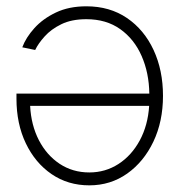

<svg xmlns="http://www.w3.org/2000/svg" viewBox="-20 -567 560 597"><path d="M248.5 -547.4Q321.3 -547.4 374.8 -511Q428.2 -474.6 457.5 -411.6Q486.8 -348.6 486.8 -269Q486.8 -189.5 457 -126.7Q427.2 -64 375.5 -27.3Q323.7 9.3 257.8 9.3Q191.4 9.3 140.4 -25.6Q89.4 -60.5 60.3 -121.3Q31.2 -182.1 31.2 -260.3V-275.9H444.3Q443.4 -340.3 420.4 -392.8Q397.5 -445.3 354 -476.3Q310.5 -507.3 248.5 -507.3Q202.6 -507.3 170.7 -491.7Q138.7 -476.1 118.7 -453.6Q98.6 -431.2 89.4 -411.6L49.3 -419.9Q60.5 -450.2 86.9 -479.5Q113.3 -508.8 153.8 -528.1Q194.3 -547.4 248.5 -547.4ZM443.8 -237.8H73.7Q76.7 -178.2 100.8 -131.3Q125 -84.5 165.5 -57.6Q206.1 -30.8 257.8 -30.8Q307.6 -30.8 348.4 -57.1Q389.2 -83.5 414.6 -130.4Q439.9 -177.2 443.8 -237.8Z"/></svg>

Font: Inter Display Extra Light
Style: Regular
Weight: 200
Designer: Rasmus Andersson
Foundry: rsms
Version: Version 4.000;git-4fc901f